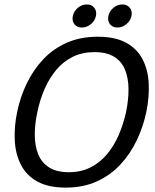

<svg xmlns="http://www.w3.org/2000/svg" viewBox="-20 -843 707 873"><path d="M278.7 10Q199.2 10 149.2 -18Q99.3 -46 74.8 -94.5Q50.2 -143 47.1 -205Q44 -267 58 -334Q72 -402 101.6 -463.5Q131.2 -525 176.2 -573Q221.3 -621 283.2 -648.5Q345.2 -676 424.7 -676Q504.2 -676 554 -648.5Q603.8 -621 628.5 -573Q653.2 -525 656.2 -463.5Q659.3 -402 645.3 -334Q631.3 -267 601.8 -205Q572.2 -143 527 -94.5Q481.8 -46 420 -18Q358.2 10 278.7 10ZM292.8 -60Q348.3 -60 391.4 -81.8Q434.5 -103.5 466.4 -141.6Q498.3 -179.7 519.8 -229.2Q541.2 -278.7 553.3 -334Q564.7 -389.5 564.3 -438.5Q564 -487.5 548.7 -525.5Q533.3 -563.5 499.2 -584.8Q465 -606 409.5 -606Q354 -606 310.9 -584.8Q267.8 -563.5 236 -525.5Q204.2 -487.5 182.8 -438.5Q161.3 -389.5 150 -334Q137.8 -278.7 138.2 -229.2Q138.5 -179.7 153.8 -141.6Q169 -103.5 203.2 -81.8Q237.3 -60 292.8 -60ZM352.2 -717.8Q330.2 -717.8 318.3 -733.1Q306.5 -748.3 311.2 -770.3Q315.9 -792.5 334.1 -807.7Q352.3 -822.8 374.4 -822.8Q396.5 -822.8 408.6 -807.7Q420.8 -792.5 416.2 -770.3Q411.5 -748.3 392.9 -733.1Q374.3 -717.8 352.2 -717.8ZM513.9 -717.8Q491.8 -717.8 480 -733.1Q468.2 -748.3 472.8 -770.3Q477.5 -792.5 495.8 -807.7Q514 -822.8 536.1 -822.8Q558.1 -822.8 570.3 -807.7Q582.5 -792.5 577.8 -770.3Q573.2 -748.3 554.6 -733.1Q536 -717.8 513.9 -717.8Z"/></svg>

Font: Epunda Slab Light
Style: Italic
Weight: 300
Italic angle: -12°
Designer: Simon Atzbach
Foundry: typofactur
Version: Version 1.102